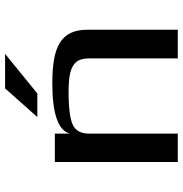

<svg xmlns="http://www.w3.org/2000/svg" viewBox="-2 -718 720 756"><g transform="rotate(-90 358.0 -340.0)"><path d="M409 -494C288 -494 222 -471 210 -425V-484H98V0H210V-350C210 -381 221 -402 244 -413C266 -424 310 -430 376 -430C405 -430 428 -428 447 -424C490 -414 506 -391 506 -350V0H619V-355C619 -461 552 -494 409 -494ZM524 -680H388L275 -553H368Z"/></g></svg>

Font: Gamestation Extended
Style: Regular
Weight: 400
Width: 7
Designer: Jonas Hecksher
Foundry: Jonas Hecksher, Playtypeª, e-types AS
Version: Version 1.003